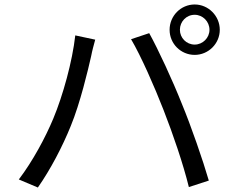

<svg xmlns="http://www.w3.org/2000/svg" viewBox="-20 -830 1040 857"><path d="M783 -697C783 -734 812 -764 849 -764C885 -764 915 -734 915 -697C915 -661 885 -631 849 -631C812 -631 783 -661 783 -697ZM737 -697C737 -635 787 -585 849 -585C910 -585 961 -635 961 -697C961 -759 910 -810 849 -810C787 -810 737 -759 737 -697ZM218 -301C183 -217 127 -112 64 -29L149 7C205 -73 259 -176 296 -268C338 -370 373 -518 387 -580C391 -602 399 -631 405 -653L316 -672C303 -556 261 -404 218 -301ZM710 -339C752 -232 798 -97 823 5L912 -24C886 -114 833 -267 792 -366C750 -472 686 -610 646 -682L565 -655C609 -581 670 -442 710 -339Z"/></svg>

Font: Noto Sans Mono CJK HK
Style: Regular
Weight: 400
Designer: Ryoko NISHIZUKA 西塚涼子 (kana, bopomofo & ideographs); Paul D. Hunt (Latin, Greek & Cyrillic); Sandoll Communications 산돌커뮤니
Foundry: Adobe
Version: Version 2.004;hotconv 1.0.118;makeotfexe 2.5.65603